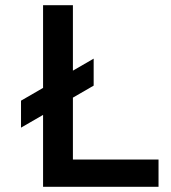

<svg xmlns="http://www.w3.org/2000/svg" viewBox="-20 -720 660 740"><path d="M61 -332 341 -494V-390L61 -228ZM146 0V-700H261V0ZM225 0V-105H591V0Z"/></svg>

Font: Outfit Thin Medium
Style: Regular
Weight: 500
Version: Version 1.100;gftools[0.9.27]